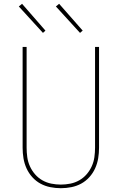

<svg xmlns="http://www.w3.org/2000/svg" viewBox="-20 -982 640 1010"><path d="M300 8Q272 8 244.5 2.5Q217 -3 193 -16Q169 -29 150 -50Q131 -71 119.5 -96.5Q108 -122 103.5 -149.5Q99 -177 99 -205V-735H120V-205Q120 -180 123.5 -155Q127 -130 137.5 -107Q148 -84 164.5 -65Q181 -46 203 -33.5Q225 -21 250 -16Q275 -11 300 -11Q325 -11 350 -16Q375 -21 397 -33.5Q419 -46 435.5 -65Q452 -84 462.5 -107Q473 -130 476.5 -155Q480 -180 480 -205V-735H501V-205Q501 -177 496.5 -149.5Q492 -122 480.5 -96.5Q469 -71 450 -50Q431 -29 407 -16Q383 -3 355.5 2.5Q328 8 300 8ZM401 -809 274 -948 291 -962 415 -821ZM206 -809 79 -948 96 -962 219 -821Z"/></svg>

Font: Iosevka Thin Extended
Style: Regular
Weight: 100
Width: 7
Monospace: yes
Designer: Belleve Invis
Foundry: Belleve Invis
Version: Version 32.5.0; ttfautohint (v1.8.4)